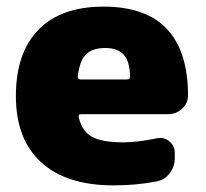

<svg xmlns="http://www.w3.org/2000/svg" viewBox="-20 -550 621 580"><path d="M364 -310Q373 -310 373 -319Q372 -365 353.5 -385Q335 -405 298 -405Q259 -405 239.5 -385.5Q220 -366 215 -318Q215 -310 223 -310ZM293 -530Q547 -530 548 -262Q548 -238 530 -221.5Q512 -205 487 -205H225Q216 -205 218 -196Q227 -154 257.5 -137Q288 -120 353 -120Q394 -120 453 -132Q474 -137 491 -123.5Q508 -110 508 -88V-72Q508 -47 492.5 -26.5Q477 -6 453 -2Q392 10 323 10Q181 10 104.5 -59.5Q28 -129 28 -260Q28 -390 96 -460Q164 -530 293 -530Z"/></svg>

Font: Rounded Mplus 1c Black
Style: Regular
Weight: 900
Version: Version 1.059.20150529